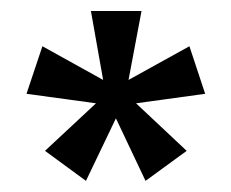

<svg xmlns="http://www.w3.org/2000/svg" viewBox="-20 -583 422 350"><path d="M354 -412 228 -394.7 320.3 -308 245.3 -253.3 191.3 -367.3 136.7 -253.3 62 -308 155 -394.7 28.3 -412 57.3 -498.7 168 -437.3 145.7 -563H238L214.3 -437.3L325.3 -498.7Z"/></svg>

Font: Darker Grotesque Light
Style: Regular
Weight: 300
Designer: Gabriel Lam
Foundry: TypeRant
Version: Version 1.000;gftools[0.9.28]